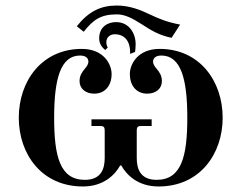

<svg xmlns="http://www.w3.org/2000/svg" viewBox="-20 -663 874 695"><path d="M258 -568 283 -548C317 -591 344 -611 403 -611C431 -611 458 -598 495 -574C526 -554 554 -536 601 -526L632 -574C589 -582 557 -594 522 -611C487 -628 447 -643 403 -643C345 -643 301 -622 258 -568ZM339 -524C339 -506 348 -492 361 -482L370 -491C367 -496 365 -502 365 -511C365 -530 381 -539 395 -539C432 -539 451 -513 451 -474V-468L469 -475C470 -483 471 -495 471 -503C471 -543 447 -583 400 -583C370 -583 339 -566 339 -524ZM48 -237C48 -105 131 12 280 12C355 12 396 -30 415 -64H419C438 -30 479 12 554 12C703 12 786 -105 786 -237C786 -369 703 -486 558 -486C478 -486 450 -430 450 -395C450 -354 473 -324 513 -324C544 -324 566 -342 566 -369C566 -390 557 -402 547 -414C538 -424 534 -433 534 -440C534 -447 538 -462 564 -462C635 -462 658 -377 658 -237C658 -97 637 -12 547 -12C487 -12 475 -53 475 -91V-191C475 -203 479 -207 491 -207H529V-231H311V-207H343C355 -207 359 -203 359 -191V-91C359 -53 347 -12 287 -12C197 -12 176 -97 176 -237C176 -377 199 -462 270 -462C296 -462 300 -447 300 -440C300 -433 296 -424 287 -414C277 -402 268 -390 268 -369C268 -342 290 -324 321 -324C361 -324 384 -354 384 -395C384 -430 356 -486 276 -486C131 -486 48 -369 48 -237Z"/></svg>

Font: Old Standard
Style: Bold
Weight: 700
Designer: Alexey Kryukov <alexios@thessalonica.org.ru>
Version: Version 2.0.2